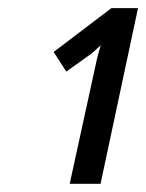

<svg xmlns="http://www.w3.org/2000/svg" viewBox="-20 -864 356 468"><path d="M149.9 -416 212.9 -704.6Q215.8 -719.2 219 -730.7Q222.2 -742.2 225.6 -753.9Q217.8 -746.6 211.4 -740.7Q205.1 -734.9 200.2 -731.4L141.6 -689.5L110.8 -737.3L251.5 -844.2H316.4L225.1 -416Z"/></svg>

Font: Open Sans Condensed SemiBold
Style: Italic
Weight: 600
Width: 3
Italic angle: -12°
Designer: Monotype Design Team
Foundry: Monotype Imaging Inc.
Version: Version 3.000; ttfautohint (v1.8.4)